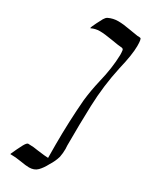

<svg xmlns="http://www.w3.org/2000/svg" viewBox="-213 -645 738 926"><g transform="rotate(30 156.0 -182.0)"><path d="M129.4 231Q112.3 231 81.3 225.6Q50.3 220.2 19.5 220.2Q19.5 218.8 22.5 212.4Q35.6 183.1 50.8 154.3Q61.5 134.8 69.3 133.8Q99.1 133.8 128.4 139.2Q172.4 145 186.5 145L186 70.3Q186 -56.6 196.3 -182.6Q203.1 -241.2 216.8 -299.3Q237.8 -384.3 239.7 -458.5Q239.7 -471.7 237.8 -484.9Q235.8 -493.7 223.6 -493.7Q213.9 -493.7 168.5 -501.5Q123 -509.3 97.7 -509.3Q72.8 -509.3 50.8 -498.5Q49.8 -498.5 49.8 -500Q49.8 -505.4 64 -533.7Q73.7 -553.7 80.8 -565.9Q87.9 -578.1 96.7 -583Q122.1 -595.2 149.9 -595.2Q178.7 -595.2 217.3 -587.9Q227.1 -586.9 234.9 -585L265.6 -580.1Q278.3 -580.1 282.7 -578.6Q289.6 -576.2 289.6 -537.6Q289.6 -489.3 268.6 -401.9Q244.1 -290 240.2 -174.3Q236.8 -74.2 236.8 46.9L237.8 66.4Q237.8 89.4 233.4 111.8Q225.1 140.6 207.5 168Q192.4 196.8 175.3 213.9Q158.2 231 129.4 231Z"/></g></svg>

Font: Terrible Cursive
Style: Regular
Weight: 400
Designer: GGBotNet
Foundry: GGBotNet
Version: 1.00